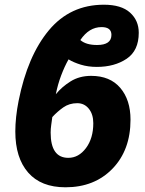

<svg xmlns="http://www.w3.org/2000/svg" viewBox="-20 -785 615 815"><path d="M392 -594Q345 -594 321 -615Q358 -670 411 -670Q453 -670 453 -637Q453 -594 392 -594ZM258 10Q381 10 457.5 -69Q534 -148 534 -277Q534 -361 490.5 -412Q447 -463 367 -463Q317 -463 279.5 -439.5Q242 -416 217 -385Q225 -426 239.5 -464.5Q254 -503 271 -533Q292 -520 323 -510.5Q354 -501 391 -501Q466 -501 517.5 -535.5Q569 -570 569 -646Q569 -698 532 -731.5Q495 -765 421 -765Q278 -765 187.5 -656.5Q97 -548 59 -357Q52 -322 48.5 -289Q45 -256 45 -227Q45 -115 99.5 -52.5Q154 10 258 10ZM270 -115Q195 -115 195 -222Q195 -238 197.5 -255Q200 -272 202 -288Q223 -311 248.5 -329Q274 -347 308 -347Q338 -347 357 -323.5Q376 -300 376 -262Q376 -198 345 -156.5Q314 -115 270 -115Z"/></svg>

Font: Noto Sans Display Extra
Style: Italic
Weight: 800
Italic angle: -12°
Designer: Monotype Design Team
Foundry: Monotype Imaging Inc.
Version: Version 1.900